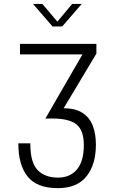

<svg xmlns="http://www.w3.org/2000/svg" viewBox="-20 -758 594 994"><path d="M279.5 216Q171 216 123 156Q75 96 75 -14V-16H137V-14Q137 83.5 174.8 122.5Q212.5 161.5 280 161.5Q342.5 161.5 378.2 119.5Q414 77.5 414 -7.5Q414 -84 375.5 -114.2Q337 -144.5 251.5 -144.5H215L407 -476.5H83.5V-531H479V-480.5L309.5 -197.5Q371 -197.5 407.8 -173.2Q444.5 -149 460.5 -106.5Q476.5 -64 476.5 -9Q476.5 93.5 427.8 154.8Q379 216 279.5 216ZM151 -737.5H199.5L277 -646L353.5 -737.5H403L302 -621H252Z"/></svg>

Font: Epilogue Light
Style: Regular
Weight: 300
Designer: Tyler Finck
Foundry: Etcetera Type Co
Version: Version 2.111; ttfautohint (v1.8.3)